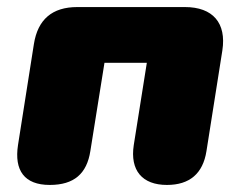

<svg xmlns="http://www.w3.org/2000/svg" viewBox="-20 -514 684 544"><path d="M121 10C190 10 226 -22 236 -86L276 -336H396L359 -103C348 -31 383 10 453 10C517 10 555 -22 565 -86L610 -371C622 -449 583 -494 504 -494H199C128 -494 87 -459 76 -389L31 -103C20 -31 49 10 121 10Z"/></svg>

Font: SN Pro Black
Style: Italic
Weight: 900
Italic angle: -9°
Designer: Tobias Whetton
Foundry: Supernotes
Version: Version 1.001;Glyphs 3.2 (3249)